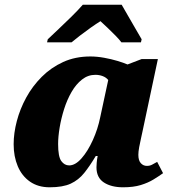

<svg xmlns="http://www.w3.org/2000/svg" viewBox="-20 -786 768 816"><path d="M191 10Q142 10 107.5 -14Q73 -38 55.5 -79.5Q38 -121 38 -173Q38 -220 51.5 -271.5Q65 -323 91.5 -371.5Q118 -420 157.5 -459.5Q197 -499 248.5 -522.5Q300 -546 364 -546Q392 -546 422.5 -540.5Q453 -535 479.5 -527Q506 -519 522 -512L582 -535H651L586 -229Q584 -218 579.5 -199Q575 -180 571.5 -160.5Q568 -141 568 -128Q568 -104 578.5 -92.5Q589 -81 604 -81Q617 -81 626 -86Q635 -91 648 -98L673 -50Q655 -37 632 -23Q609 -9 578 0.5Q547 10 503 10Q453 10 421.5 -10.5Q390 -31 390 -75Q390 -82 391 -94.5Q392 -107 395 -123H387Q362 -81 338 -51Q314 -21 280.5 -5.5Q247 10 191 10ZM274 -83Q300 -83 326.5 -113Q353 -143 374.5 -190.5Q396 -238 406 -288L440 -446Q431 -457 416.5 -462.5Q402 -468 385 -468Q354 -468 328.5 -448Q303 -428 284 -395Q265 -362 252.5 -322.5Q240 -283 233.5 -244Q227 -205 227 -174Q227 -120 240.5 -101.5Q254 -83 274 -83ZM183 -619Q203 -638 229.5 -663Q256 -688 283.5 -715Q311 -742 332 -766H497Q508 -747 523.5 -720Q539 -693 555 -665.5Q571 -638 582 -619L579 -606H496Q488 -617 471.5 -634Q455 -651 437 -668Q419 -685 407 -696Q389 -685 365 -668Q341 -651 319 -634Q297 -617 284 -606H180Z"/></svg>

Font: Noto Serif Black
Style: Italic
Weight: 900
Italic angle: -12°
Designer: Monotype Design Team
Foundry: Monotype Imaging Inc.
Version: Version 2.013